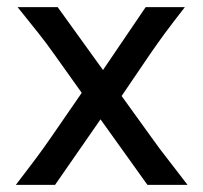

<svg xmlns="http://www.w3.org/2000/svg" viewBox="-20 -518 570 538"><path d="M261.7 -183.6 134.3 0H24.4Q44.4 -26.4 58.1 -44.2Q71.8 -62 82.3 -76.2Q92.8 -90.3 101.8 -103Q110.8 -115.7 122.1 -131.8L209 -257.8L131.8 -366.2Q119.6 -383.3 109.4 -397Q99.1 -410.6 87.9 -424.8Q76.7 -439 62.7 -456.3Q48.8 -473.6 29.3 -498H141.6L268.6 -321.8L388.2 -498H498Q479 -473.6 465.8 -456.3Q452.6 -439 441.9 -424.6Q431.2 -410.2 421.6 -396.5Q412.1 -382.8 400.4 -366.2L320.8 -249L405.3 -131.8Q418.5 -113.3 428.2 -100.3Q438 -87.4 448.7 -73.7Q459.5 -60.1 472.4 -43Q485.4 -25.9 505.4 0H393.1Z"/></svg>

Font: Andika APac
Style: Regular
Weight: 400
Designer: Victor Gaultney, Annie Olsen, Julie Remington, Don Collingsworth, Eric Hays, Becca Hirsbrunner
Foundry: SIL International
Version: Version 5.000